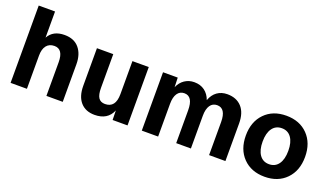

<svg xmlns="http://www.w3.org/2000/svg" viewBox="-67 -1177 2845 1657"><g transform="rotate(20 1355.0 -349.0)"><path d="M66 0V-710H216V-470Q259 -548 364 -548Q452 -548 498.5 -492.5Q545 -437 545 -345V0H395V-309Q395 -429 314 -429Q267 -429 241.5 -397Q216 -365 216 -305V0Z M840 12Q757 12 710.5 -41Q664 -94 664 -191V-536H814V-226Q814 -164 833 -135.5Q852 -107 893 -107Q990 -107 990 -233V-536H1140V0H1003L1001 -87Q960 12 840 12Z M1271 0V-536H1406L1409 -449Q1429 -496 1467.5 -522Q1506 -548 1555 -548Q1612 -548 1651 -519Q1690 -490 1708 -439Q1727 -492 1766 -520Q1805 -548 1859 -548Q1943 -548 1991 -495.5Q2039 -443 2039 -345V0H1889V-303Q1889 -429 1808 -429Q1767 -429 1744.5 -395.5Q1722 -362 1722 -301V0H1587V-301Q1587 -429 1507 -429Q1466 -429 1443.5 -395.5Q1421 -362 1421 -301V0Z M2598.5 -64.5Q2524 12 2401 12Q2278 12 2203.5 -64.5Q2129 -141 2129 -268Q2129 -395 2203.5 -471.5Q2278 -548 2401 -548Q2524 -548 2598.5 -471.5Q2673 -395 2673 -268Q2673 -141 2598.5 -64.5ZM2314 -146.5Q2345 -103 2401 -103Q2457 -103 2488 -146.5Q2519 -190 2519 -268Q2519 -346 2488 -389.5Q2457 -433 2401 -433Q2345 -433 2314 -389.5Q2283 -346 2283 -268Q2283 -190 2314 -146.5Z"/></g></svg>

Font: Txt Sans
Style: Bold
Weight: 700
Designer: Open Source
Foundry: XRLN
Version: Version 1.0